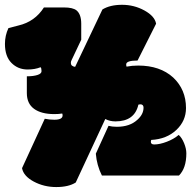

<svg xmlns="http://www.w3.org/2000/svg" viewBox="-29 -712 791 784"><path d="M586.9 -133.3 588.4 -140.6Q651.4 -144 690.9 -181.2Q730.5 -218.3 730.5 -271Q730.5 -346.2 678.2 -395.5Q624.5 -444.3 535.2 -444.3Q509.8 -444.3 487.8 -439.9Q486.3 -442.9 486.3 -449.2Q486.3 -464.8 532.7 -464.8L608.4 -615.2Q603 -646 560.8 -669.2Q518.6 -692.4 469.5 -692.4Q420.4 -692.4 389.2 -673.3L277.8 -439Q260.3 -441.4 260.3 -455.1Q260.3 -460.9 263.2 -466.3L302.7 -549.8V-615.2Q302.7 -653.3 283.7 -669.4Q268.6 -681.6 231.9 -681.6H150.4Q113.3 -623.5 46.4 -607.9Q11.7 -599.1 5.4 -597.2Q-8.8 -566.9 -8.8 -532.7Q-8.8 -481.9 17.8 -455.1Q44.4 -428.2 84 -428.2Q113.8 -428.2 136.7 -437.5Q140.6 -433.6 140.6 -421.4Q140.6 -411.1 123.8 -405.8Q106.9 -400.4 80.6 -400.4V-332Q80.6 -289.1 110.1 -267.6Q139.6 -246.1 192.9 -246.1Q210.9 -246.1 225.1 -248.5Q226.6 -245.1 226.6 -240.7Q226.6 -223.1 192.9 -223.1Q173.3 -223.1 153.8 -227.1L61 -25.4Q66.9 6.8 108.6 29.3Q150.4 51.8 200.7 51.8Q251 51.8 280.3 33.2L400.9 -226.1Q419.4 -216.3 442.4 -216.3Q520.5 -216.3 536.1 -284.7Q540.5 -286.1 543.5 -286.1Q557.1 -286.1 557.1 -272.5Q557.1 -245.1 531.7 -222.7Q501 -194.3 448.2 -194.3Q428.7 -194.3 414.1 -198.2L362.3 -84.5Q366.2 -36.6 387.2 4.9H701.7Q731.9 -25.4 731.9 -85.9Q731.9 -105 722.7 -127.4Q713.4 -149.9 700.7 -161.1Q680.7 -144 651.9 -133.1Q623 -122.1 600.6 -122.1Q586.9 -122.1 586.9 -133.3Z"/></svg>

Font: Friends & Family
Style: Regular
Weight: 400
Designer: Sarang Kulkarni, Maithili Shingre, Noopur Datye
Foundry: Ek Type
Version: Version 1.000;hotconv 1.0.117;makeotfexe 2.5.65602